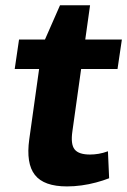

<svg xmlns="http://www.w3.org/2000/svg" viewBox="-20 -688 476 719"><path d="M230.9 10.1Q144.4 10.1 110.7 -32.9Q77 -75.9 89.6 -166.4L138.9 -518.4L204.8 -668.4H317.3L251.1 -196.3Q244.1 -147.9 259.4 -128.6Q274.6 -109.3 317 -109.3Q333 -109.3 349.6 -112.1Q366.2 -114.9 384.2 -121.5L388.7 -20.5Q366.5 -11.8 339.8 -4.7Q313.2 2.5 285.3 6.3Q257.3 10.1 230.9 10.1ZM51.3 -540H436.4L420.1 -429.7H35.1Z"/></svg>

Font: Pathway Extreme 8pt Thin 12pt
Style: Italic
Weight: 100
Italic angle: -8°
Version: Version 1.001;gftools[0.9.26]